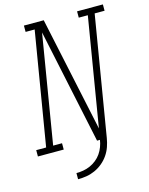

<svg xmlns="http://www.w3.org/2000/svg" viewBox="-167 -819 844 1085"><g transform="rotate(-15 254.5 -276.0)"><path d="M152 183V147Q172 147 192.5 143.5Q213 140 232.5 131.5Q252 123 269.5 109Q287 95 299 77.5Q311 60 318.5 40Q326 20 329 0H312L170 -671L65 -37H117V0H-34V-37H24L134 -698H81V-735H197L340 -64L445 -698H392V-735H543V-698H485L369 0Q365 25 356.5 49.5Q348 74 333 96Q318 118 297 135.5Q276 153 251.5 164Q227 175 202 179Q177 183 152 183Z"/></g></svg>

Font: Iosevka Slab Extralight
Style: Italic
Weight: 200
Italic angle: -9°
Monospace: yes
Designer: Belleve Invis
Foundry: Belleve Invis
Version: Version 11.1.1; ttfautohint (v1.8.3)